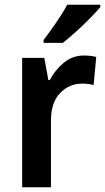

<svg xmlns="http://www.w3.org/2000/svg" viewBox="-20 -786 441 806"><path d="M333 -553Q360 -553 384 -547L373 -429Q363 -432 350 -433.5Q337 -435 325 -435Q271 -435 232.5 -395.5Q194 -356 194 -280V0H73V-543H166L183 -450H189Q211 -492 247.5 -522.5Q284 -553 333 -553ZM401 -756Q385 -737 357.5 -709Q330 -681 299 -653Q268 -625 244 -606H163V-618Q188 -651 216 -691.5Q244 -732 262 -766H401Z"/></svg>

Font: Noto Sans SemiCondensed SemiBold
Style: Regular
Weight: 600
Width: 4
Designer: Monotype Design Team
Foundry: Monotype Imaging Inc.
Version: Version 2.013; ttfautohint (v1.8.4.7-5d5b)